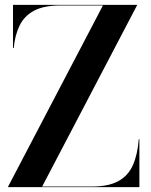

<svg xmlns="http://www.w3.org/2000/svg" viewBox="-20 -770 621 790"><path d="M33.5 -750H543.5V-747.5L153.5 -2.5H358Q426.5 -2.5 467 -24.8Q507.5 -47 526.8 -90.5Q546 -134 551 -197.5H553.5V0H13.5V-2.5L403.5 -747.5H229Q160.5 -747.5 120.2 -726Q80 -704.5 60.8 -665.2Q41.5 -626 36.5 -572.5H33.5Z"/></svg>

Font: Bodoni* 72pt Medium
Style: Regular
Weight: 500
Version: Version 2.3